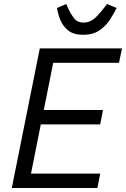

<svg xmlns="http://www.w3.org/2000/svg" viewBox="-20 -940 630 960"><path d="M467 0H39L179 -698H590L575 -626H246L199 -390H495L481 -318H184L135 -72H481ZM396 -766Q347 -766 320 -788.5Q293 -811 281 -842Q269 -873 265 -900L311 -920L321 -898Q337 -864 353 -845.5Q369 -827 398 -827Q425 -827 447 -843.5Q469 -860 498 -898L515 -920L563 -900Q550 -873 529.5 -841.5Q509 -810 477 -788Q445 -766 396 -766Z"/></svg>

Font: IBM Plex Sans Var
Style: Italic
Weight: 400
Italic angle: -11.31°
Designer: Mike Abbink, Paul van der Laan, Pieter van Rosmalen
Foundry: Bold Monday
Version: Version 1.001